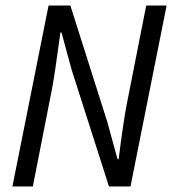

<svg xmlns="http://www.w3.org/2000/svg" viewBox="-20 -676 640 696"><path d="M25 0 156 -656H235L369 -234L406 -99H410Q427 -234 440 -301L510 -656H584L453 0H375L240 -422L203 -558H199Q178 -402 168 -351L99 0Z"/></svg>

Font: TypoPRO Source Code Pro
Style: Italic
Weight: 400
Italic angle: -11°
Monospace: yes
Designer: Paul D. Hunt, Teo Tuominen
Foundry: Adobe Systems Incorporated
Version: Version 1.030;PS 1.0;hotconv 1.0.84;makeotf.lib2.5.63406